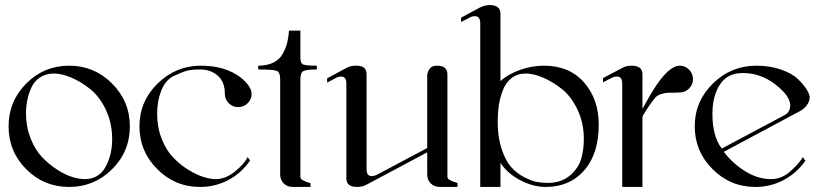

<svg xmlns="http://www.w3.org/2000/svg" viewBox="-20 -740 3238 760"><path d="M254 -480Q353 -480 423.5 -409.5Q494 -339 494 -240Q494 -140 423.5 -70Q353 0 254 0Q154 0 84 -70Q14 -140 14 -240Q14 -339 84 -409.5Q154 -480 254 -480ZM83 -291Q83 -238 101 -192.5Q119 -147 146 -118.5Q173 -90 205.5 -69Q238 -48 266 -39.5Q294 -31 315 -31Q371 -31 397.5 -79Q424 -127 424 -189Q424 -253 399 -305.5Q374 -358 337 -387.5Q300 -417 262 -433Q224 -449 194 -449Q162 -449 139 -434Q116 -419 104.5 -394Q93 -369 88 -343.5Q83 -318 83 -291Z M775 -480Q871 -480 932 -434Q975 -399 976 -369Q976 -347 960.5 -331.5Q945 -316 923 -316Q901 -316 885.5 -331.5Q870 -347 870 -369Q870 -415 843 -439.5Q816 -464 775 -465Q741 -465 722 -460.5Q703 -456 665 -438Q634 -421 618 -380.5Q602 -340 602 -290Q602 -236 620 -190.5Q638 -145 665.5 -116.5Q693 -88 725.5 -68Q758 -48 785.5 -39.5Q813 -31 834 -31Q873 -31 910 -61Q947 -91 960 -118L970 -105Q937 -56 885 -28Q833 0 772 0Q673 0 602.5 -70.5Q532 -141 532 -240Q532 -339 604 -409.5Q676 -480 775 -480Z M1124 -619H1169Q1169 -619 1169 -510Q1169 -489 1181 -484.5Q1193 -480 1234 -480V-465Q1194 -465 1181.5 -459Q1169 -453 1169 -427V-40Q1169 -36 1171.5 -32.5Q1174 -29 1180 -26Q1186 -23 1189.5 -21.5Q1193 -20 1200.5 -17.5Q1208 -15 1209 -15V0H1139Q1117 0 1103 -14Q1089 -28 1089 -50V-427Q1089 -454 1075.5 -459.5Q1062 -465 1002 -465V-480Q1037 -480 1061.5 -492Q1086 -504 1098.5 -526Q1111 -548 1116.5 -569.5Q1122 -591 1124 -619Z M1389 -480Q1389 -480 1392 -480Q1431 -480 1431 -446V-70Q1431 -43 1451 -43Q1464 -43 1479 -52L1671 -154V-438Q1671 -454 1680 -467Q1689 -480 1709 -480Q1751 -480 1751 -446V-40Q1751 -36 1754 -32.5Q1757 -29 1762 -26.5Q1767 -24 1771.5 -22Q1776 -20 1782.5 -18.5Q1789 -17 1791 -16V0H1721Q1699 0 1685 -14Q1671 -28 1671 -50V-137L1431 -9Q1415 0 1393 0Q1351 0 1351 -34V-410Q1351 -437 1330 -437Q1318 -437 1303 -428L1275 -413V-430L1351 -471Q1366 -480 1389 -480Z M1950 -258Q1950 -197 1965.5 -150.5Q1981 -104 2002.5 -79.5Q2024 -55 2053.5 -39.5Q2083 -24 2104.5 -20Q2126 -16 2147 -16Q2201 -16 2235 -44.5Q2269 -73 2280 -109.5Q2291 -146 2291 -190Q2291 -254 2265.5 -307Q2240 -360 2202.5 -389Q2165 -418 2128 -433.5Q2091 -449 2061 -449Q2028 -449 2005 -431Q1982 -413 1970.5 -383Q1959 -353 1954.5 -322.5Q1950 -292 1950 -258ZM2133 -480Q2234 -480 2292 -413.5Q2350 -347 2350 -247Q2350 -131 2292.5 -65.5Q2235 0 2140 0Q2091 0 2040.5 -26Q1990 -52 1961 -95V0H1881V-648Q1881 -676 1860 -676Q1846 -676 1833 -667L1805 -653V-670L1881 -711Q1901 -720 1919 -720Q1961 -720 1961 -685V-419Q1992 -447 2039 -463.5Q2086 -480 2133 -480Z M2480 -480Q2523 -480 2523 -446V-309Q2555 -368 2579 -404Q2602 -437 2623 -457Q2650 -480 2670 -480Q2692 -480 2707.5 -464.5Q2723 -449 2723 -427Q2723 -405 2707.5 -389.5Q2692 -374 2670 -374Q2659 -373 2639.5 -373Q2620 -373 2614 -372Q2608 -371 2595 -367Q2582 -363 2573.5 -353Q2565 -343 2552.5 -325.5Q2540 -308 2524 -281Q2523 -278 2523 -270V0H2443V-409Q2443 -437 2422 -437Q2409 -437 2394 -428L2367 -414V-431L2443 -471Q2458 -480 2480 -480Z M3158 -118 3168 -104Q3135 -56 3083 -28Q3031 0 2970 0Q2871 0 2800.5 -70.5Q2730 -141 2730 -240Q2730 -339 2802 -409.5Q2874 -480 2974 -480Q3028 -480 3072 -464.5Q3116 -449 3139 -426.5Q3162 -404 3173.5 -385Q3185 -366 3185 -355Q3185 -339 3174 -324Q3163 -309 3148 -301L2845 -139Q2880 -93 2930 -62Q2980 -31 3032 -31Q3073 -31 3107 -60.5Q3141 -90 3158 -118ZM2920 -451Q2859 -451 2829.5 -405Q2800 -359 2800 -290Q2800 -200 2837 -152L3085 -284Q3108 -296 3108 -323Q3108 -360 3049.5 -405.5Q2991 -451 2920 -451Z"/></svg>

Font: kawoszeh
Style: Medium
Weight: 500
Version: Version 000.030